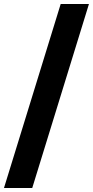

<svg xmlns="http://www.w3.org/2000/svg" viewBox="-20 -828 468 968"><path d="M0 120 286 -808H428.5L142.5 120Z"/></svg>

Font: Encode Sans SC Expanded SemiBold
Style: Regular
Weight: 600
Width: 7
Designer: Multiple Designers
Foundry: Impallari Type
Version: Version 3.002